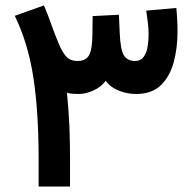

<svg xmlns="http://www.w3.org/2000/svg" viewBox="-20 -684 714 704"><path d="M479 -339.4Q446.3 -339.4 415.5 -351.6Q384.8 -363.8 367.7 -387.7Q350.6 -364.7 322.3 -352.1Q293.9 -339.4 269.5 -339.4Q258.8 -339.4 247.8 -340.1Q236.8 -340.8 225.6 -343.8Q232.4 -272.9 234.6 -217.8Q236.8 -162.6 236.8 -101.6V0H121.6V-103Q121.6 -273.4 102.5 -398.9Q83.5 -524.4 34.2 -626L141.1 -664.1Q158.2 -623.5 168.9 -592.5Q179.7 -561.5 196.3 -521.5Q206.5 -497.1 220.7 -479Q234.9 -460.9 264.2 -460.4Q295.4 -460.4 306.9 -482.2Q318.4 -503.9 318.8 -555.7L319.8 -625L416 -629.9L418.9 -564.9Q421.4 -501.5 434.3 -481Q447.3 -460.4 475.1 -460.4Q495.6 -460.4 506.3 -474.9Q517.1 -489.3 521 -511.5Q524.9 -533.7 524.9 -557.6Q524.9 -581.1 521.7 -604.5Q518.6 -627.9 516.1 -645L626.5 -654.8Q630.9 -612.3 630.9 -567.9Q630.9 -507.8 616.9 -455.8Q603 -403.8 569.8 -371.6Q536.6 -339.4 479 -339.4Z"/></svg>

Font: Vazirmatn UI NL SemiBold
Style: Regular
Weight: 600
Designer: Saber Rastikerdar
Foundry: Saber Rastikerdar
Version: Version 33.003